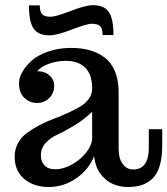

<svg xmlns="http://www.w3.org/2000/svg" viewBox="-20 -728 663 761"><path d="M38.1 0ZM142.1 -111.8Q142.1 -87.4 156.5 -72.3Q170.9 -57.1 199.2 -57.1Q231.4 -57.1 265.9 -76.4Q300.3 -95.7 322.8 -125Q345.2 -154.3 345.2 -181.2V-285.2Q314 -254.4 273.2 -230Q232.4 -205.6 206.3 -193.8Q180.2 -182.1 161.1 -161.6Q142.1 -141.1 142.1 -111.8ZM623 -152.8Q623 -104 612.8 -70.3Q602.5 -36.6 583 -19Q563.5 -1.5 540.5 5.9Q517.6 13.2 486.8 13.2Q454.1 13.2 425.8 0.5Q397.5 -12.2 377.2 -40.5Q356.9 -68.8 353 -108.9Q332 -55.7 282 -21.2Q231.9 13.2 173.8 13.2Q113.8 13.2 75.9 -18.8Q38.1 -50.8 38.1 -106.9Q38.1 -136.2 51.3 -160.4Q64.5 -184.6 86.2 -200.7Q107.9 -216.8 135.5 -231.4Q163.1 -246.1 191.7 -256.6Q220.2 -267.1 247.8 -279.8Q275.4 -292.5 297.1 -305.2Q318.8 -317.9 332 -336.2Q345.2 -354.5 345.2 -377Q345.2 -432.6 317.9 -459.7Q290.5 -486.8 241.2 -486.8Q206.5 -486.8 175.3 -475.8Q144 -464.8 127 -445.8Q158.2 -445.8 176.5 -429Q194.8 -412.1 194.8 -389.2Q194.8 -358.4 174.8 -339.1Q154.8 -319.8 127 -319.8Q98.1 -319.8 76.7 -340.1Q55.2 -360.4 55.2 -398.9Q55.2 -418.9 68.1 -442.1Q81.1 -465.3 105.2 -487.3Q129.4 -509.3 170.9 -523.7Q212.4 -538.1 262.2 -538.1Q302.2 -538.1 335 -529.1Q367.7 -520 394.3 -500.2Q420.9 -480.5 435.5 -445.6Q450.2 -410.6 450.2 -362.8V-138.2Q450.2 -119.1 454.8 -101.8Q459.5 -84.5 473.1 -70.3Q486.8 -56.2 507.8 -56.2Q569.8 -56.2 569.8 -143.1V-215.8H623ZM343.8 -633.8Q323.7 -633.8 264.2 -610.8Q204.6 -587.9 176.8 -587.9Q131.8 -587.9 113.3 -614.7Q94.7 -641.6 94.7 -706.5H137.7Q137.7 -681.6 147 -671.6Q156.2 -661.6 180.7 -661.6Q200.7 -661.6 260.3 -684.6Q319.8 -707.5 347.7 -707.5Q392.6 -707.5 411.1 -680.7Q429.7 -653.8 429.7 -588.9H386.7Q386.7 -613.8 377.4 -623.8Q368.2 -633.8 343.8 -633.8Z"/></svg>

Font: Trocchi
Style: Regular
Weight: 400
Designer: vernon adams
Version: Version 1.0; ttfautohint (v0.8) -l 6 -r 50 -G 100